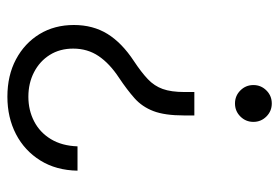

<svg xmlns="http://www.w3.org/2000/svg" viewBox="-142 -443 784 540"><g transform="rotate(90 250.0 -173.0)"><path d="M304.7 -327.6V-298.8Q304.7 -244.6 292.5 -212.6Q280.3 -180.7 256.3 -159.4Q232.4 -138.2 198.7 -115.7Q158.7 -89.4 137.7 -58.3Q116.7 -27.3 116.7 13.2Q116.7 50.8 134.5 79.1Q152.3 107.4 183.1 123.3Q213.9 139.2 252 139.2Q290 139.2 321.3 123Q352.5 106.9 371.3 75.9Q390.1 44.9 391.6 1H460Q459 61 431.4 105.5Q403.8 149.9 357.2 174.1Q310.5 198.2 252 198.2Q192.4 198.2 147 174.1Q101.6 149.9 75.9 107.9Q50.3 65.9 50.3 11.2Q50.3 -42.5 75.4 -83.3Q100.6 -124 151.9 -157.7Q183.6 -178.7 202.6 -196.8Q221.7 -214.8 230.2 -238.5Q238.8 -262.2 238.8 -299.8V-327.6ZM271 -545.4Q292.5 -545.4 307.6 -530.3Q322.8 -515.1 322.8 -493.7Q322.8 -472.2 307.6 -457Q292.5 -441.9 271 -441.9Q249.5 -441.9 234.4 -457Q219.2 -472.2 219.2 -493.7Q219.2 -515.1 234.4 -530.3Q249.5 -545.4 271 -545.4Z"/></g></svg>

Font: Inter 18pt Light
Style: Regular
Weight: 300
Designer: Rasmus Andersson
Foundry: rsms
Version: Version 4.001;git-66647c0bb